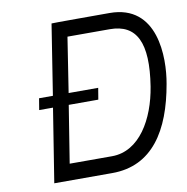

<svg xmlns="http://www.w3.org/2000/svg" viewBox="-81 -811 867 889"><g transform="rotate(-10 352.0 -366.0)"><path d="M189 -77 232 -346H371L380 -400H241L281 -658H480C606 -658 652 -566 620 -364C596 -215 518 -77 388 -77ZM93 -346H158L103 0H376C565 0 658 -150 695 -363C717 -485 717 -732 492 -732C432 -732 219 -732 219 -731L167 -400H102Z"/></g></svg>

Font: Exo
Style: Regular Italic
Weight: 400
Designer: Natanael Gama
Version: Version 1.00